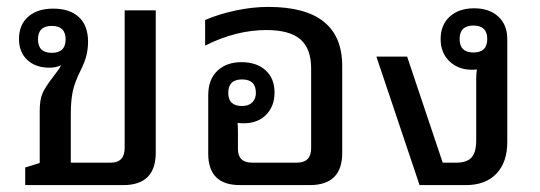

<svg xmlns="http://www.w3.org/2000/svg" viewBox="-20 -536 1563 556"><path d="M53 0V-51L95 -64V-215Q95 -247 103 -265.5Q111 -284 135 -315Q141 -323 147 -331Q153 -339 157 -347Q142 -340 123 -340Q83 -340 59 -362.5Q35 -385 35 -423Q35 -464 61.5 -487.5Q88 -511 134 -511Q182 -511 208.5 -486.5Q235 -462 235 -415Q235 -396 230.5 -376.5Q226 -357 212 -329Q196 -297 190.5 -270.5Q185 -244 185 -205V-65H301Q341 -65 341 -108V-506H431V-94Q431 0 337 0ZM130 -383Q170 -383 170 -422Q170 -461 130 -461Q90 -461 90 -422Q90 -383 130 -383Z M675 0Q583 0 583 -91V-260Q583 -306 609.5 -331Q636 -356 679 -356Q723 -356 749 -332.5Q775 -309 775 -268Q775 -228 750.5 -203.5Q726 -179 686 -179Q677 -179 668 -180Q669 -169 669 -155V-105Q669 -65 710 -65H840Q881 -65 881 -107V-338Q881 -395 850 -422Q819 -449 751 -449Q708 -449 664 -438Q620 -427 574 -404V-478Q613 -495 662 -505.5Q711 -516 757 -516Q971 -516 971 -345V-93Q971 0 877 0ZM681 -229Q700 -229 710.5 -239.5Q721 -250 721 -267Q721 -306 681 -306Q641 -306 641 -267Q641 -229 681 -229Z M1195 0 1070 -372H1159L1262 -65H1302Q1332 -65 1345.5 -80Q1359 -95 1359 -129V-308Q1359 -321 1361 -335Q1354 -334 1347 -334Q1307 -334 1281.5 -358.5Q1256 -383 1256 -423Q1256 -464 1282.5 -488Q1309 -512 1353 -512Q1397 -512 1423 -488Q1449 -464 1449 -423V-125Q1449 -66 1417.5 -33Q1386 0 1329 0ZM1351 -384Q1391 -384 1391 -423Q1391 -462 1351 -462Q1311 -462 1311 -423Q1311 -384 1351 -384Z"/></svg>

Font: Noto Sans Thai Looped UI
Style: Regular
Weight: 400
Designer: Cadson Demak Team
Foundry: Cadson Demak Co., Ltd.
Version: Version 1.000